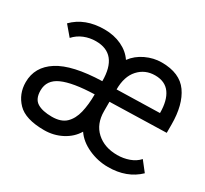

<svg xmlns="http://www.w3.org/2000/svg" viewBox="-105 -619 835 781"><g transform="rotate(30 312.5 -228.0)"><path d="M175 11Q87 11 50 -27.5Q13 -66 13 -121Q13 -193 78 -234.5Q143 -276 281 -280Q281 -408 178 -408Q149 -408 123 -397.5Q97 -387 78 -366L39 -412Q93 -467 184 -467Q229 -467 265 -450Q301 -433 321 -403Q343 -433 379 -450Q415 -467 453 -467Q538 -467 575.5 -414Q613 -361 613 -268V-229L348 -222V-178Q348 -118 385.5 -84Q423 -50 483 -50Q512 -50 538.5 -59.5Q565 -69 582 -88L618 -42Q563 11 475 11Q427 11 383 -9Q339 -29 316 -63Q296 -29 258 -9Q220 11 175 11ZM348 -280 549 -285Q549 -344 526 -376Q503 -408 456 -408Q409 -408 378.5 -374.5Q348 -341 348 -280ZM175 -52Q218 -52 240.5 -73.5Q263 -95 272 -132.5Q281 -170 281 -218Q180 -215 131 -193Q82 -171 82 -122Q82 -82 106.5 -67Q131 -52 175 -52Z"/></g></svg>

Font: Inconsolata Expanded
Style: Regular
Weight: 400
Width: 7
Monospace: yes
Designer: Raph Levien, Cyreal, Brenton Simpson
Foundry: Raph Levien, Cyreal, Google
Version: Version 3.100; ttfautohint (v1.8.4.7-5d5b)